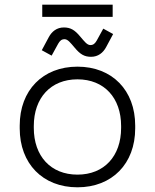

<svg xmlns="http://www.w3.org/2000/svg" viewBox="-20 -784 660 818"><path d="M310 14C458 14 556 -87 556 -237V-249C556 -399 458 -500 310 -500C162 -500 64 -399 64 -249V-237C64 -87 162 14 310 14ZM124 -239V-247C124 -367 196 -446 310 -446C424 -446 496 -367 496 -247V-239C496 -119 424 -40 310 -40C196 -40 124 -119 124 -239ZM158 -570 200 -547 228 -598C235 -610 242 -617 255 -617C269 -617 280 -602 298 -581C322 -552 340 -542 368 -542C398 -542 419 -559 432 -583L462 -639L420 -662L392 -611C385 -599 378 -592 365 -592C351 -592 340 -607 322 -628C298 -657 280 -667 252 -667C222 -667 201 -650 188 -626ZM160 -712H460V-764H160Z"/></svg>

Font: Meta Space Light
Style: Regular
Weight: 300
Designer: Meta Pool / Florian Karsten
Foundry: Meta Pool / Florian Karsten
Version: Version 2.000;Glyphs 3.1.1 (3137)